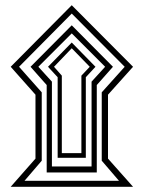

<svg xmlns="http://www.w3.org/2000/svg" viewBox="-20 -793 550 736"><path d="M21 -77H490L394 -185V-430L490 -537L255 -773L21 -537L116 -430V-185ZM74 -100 140 -177V-439L53 -537L255 -741L458 -537L370 -439V-177L436 -100ZM159 -132H351V-467L413 -537L255 -696L97 -537L159 -467ZM179 -155V-480L127 -537L255 -665L383 -537L331 -480V-155ZM201 -188H309V-497L346 -537L255 -630L164 -537L201 -497ZM217 -206V-503L187 -537L255 -608L324 -537L292 -503V-206Z"/></svg>

Font: Noto Naskh Arabic UI Medium
Style: Regular
Weight: 500
Designer: Monotype Design Team, David Williams, Mohamad Dakak and Nizar Qandah
Foundry: Monotype Imaging Inc.
Version: Version 2.014